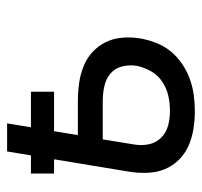

<svg xmlns="http://www.w3.org/2000/svg" viewBox="-34 -526 568 540"><g transform="rotate(-90 250.0 -256.0)"><path d="M208 8Q182 8 157 4Q132 0 109.5 -10Q87 -20 70 -37.5Q53 -55 44 -77Q35 -99 34 -125Q33 -151 37 -176L72 -388H32V-453H83L94 -520H173L162 -453H262V-388H151L140 -321H236Q261 -321 286 -317.5Q311 -314 333.5 -305Q356 -296 373.5 -280Q391 -264 401.5 -242.5Q412 -221 414 -196Q416 -171 412 -146Q408 -123 399.5 -101Q391 -79 376 -60.5Q361 -42 340.5 -28Q320 -14 297.5 -6Q275 2 252.5 5Q230 8 208 8ZM208 -62Q229 -62 250 -66.5Q271 -71 290 -83.5Q309 -96 320 -116Q331 -136 335 -156Q338 -177 333 -197Q328 -217 313 -229.5Q298 -242 277.5 -246.5Q257 -251 235 -251H128L114 -165Q110 -143 114 -122.5Q118 -102 132 -87.5Q146 -73 166 -67.5Q186 -62 208 -62Z"/></g></svg>

Font: Iosevka Custom
Style: Italic
Weight: 400
Italic angle: -9°
Monospace: yes
Designer: Belleve Invis
Foundry: Belleve Invis
Version: Version 30.3.3; ttfautohint (v1.8.3)